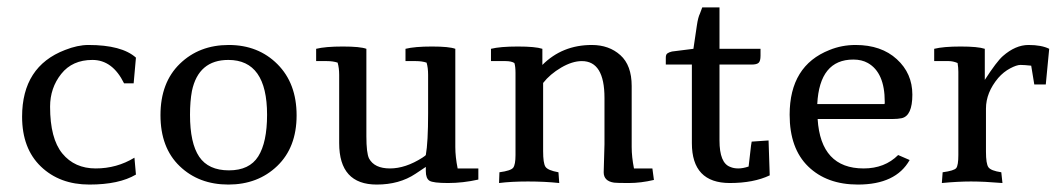

<svg xmlns="http://www.w3.org/2000/svg" viewBox="-20 -483 2822 511"><path d="M310.2 -261.2Q279.6 -323.5 226 -323.5Q172.4 -323.5 142.9 -286.2Q113.3 -249 113.3 -199Q113.3 -114.3 145.9 -74.5Q178.6 -34.7 234.7 -34.7Q290.8 -34.7 337.8 -63.3L341.8 -18.4Q296.9 8.2 217.9 8.2Q138.8 8.2 88.8 -39.8Q38.8 -87.8 38.8 -172.4Q38.8 -306.1 153.1 -350Q186.7 -363.3 215.3 -363.3Q304.1 -363.3 341.8 -329.6L335.7 -261.2Z M769.4 -176Q769.4 -90.8 717.9 -41.3Q666.3 8.2 587.8 8.2Q509.2 8.2 458.2 -40.8Q407.1 -89.8 407.1 -176.5Q407.1 -263.3 458.7 -313.3Q510.2 -363.3 588.8 -363.3Q667.3 -363.3 718.4 -312.2Q769.4 -261.2 769.4 -176ZM690.8 -177.6Q690.8 -323.5 587.8 -323.5Q508.2 -323.5 490.8 -240.8Q485.7 -213.3 485.7 -177.6Q485.7 -102 510.2 -65.8Q534.7 -29.6 589.3 -29.6Q643.9 -29.6 667.3 -66.8Q690.8 -104.1 690.8 -177.6Z M1059.2 -353.1Q1083.7 -359.2 1129.6 -359.2Q1175.5 -359.2 1191.8 -353.1V-91.8Q1191.8 -65.3 1198 -34.7H1253.1V-5.1Q1212.2 4.1 1172.4 4.1Q1132.7 4.1 1123 -2Q1113.3 -8.2 1113.3 -27.6V-38.8L1085.7 -20.4Q1042.9 8.2 982.7 8.2Q882.7 8.2 882.7 -102V-283.7Q882.7 -302 878.6 -316.3Q866.3 -320.4 850 -320.4H821.4V-353.1Q845.9 -359.2 892.3 -359.2Q938.8 -359.2 955.1 -353.1V-120.4Q955.1 -75.5 962.2 -61.2Q976.5 -34.7 1017.9 -34.7Q1059.2 -34.7 1104.1 -63.3Q1113.3 -69.4 1113.3 -70.4Q1119.4 -104.1 1119.4 -181.6V-283.7Q1119.4 -303.1 1115.3 -316.3Q1103.1 -320.4 1086.7 -320.4H1059.2Z M1588.8 -222.4Q1588.8 -320.4 1528.6 -320.4Q1503.1 -320.4 1473.5 -303.1Q1443.9 -285.7 1425.5 -262.2V-80.6Q1425.5 -49 1431.6 -39.3Q1437.8 -29.6 1466.3 -24.5L1468.4 4.1Q1429.6 0 1385.2 0Q1340.8 0 1308.2 4.1L1309.2 -24.5Q1339.8 -28.6 1345.9 -36.7Q1352 -44.9 1352 -70.4V-288.8Q1352 -306.1 1349 -315.3Q1340.8 -320.4 1325.5 -320.4H1286.7V-353.1Q1311.2 -359.2 1358.2 -359.2Q1405.1 -359.2 1423.5 -353.1V-310.2Q1476.5 -363.3 1555.1 -363.3Q1601 -363.3 1631.1 -336.2Q1661.2 -309.2 1661.2 -254.1V-91.8Q1661.2 -65.3 1667.3 -34.7H1716.3L1720.4 -4.1Q1685.7 4.1 1653.6 4.1Q1621.4 4.1 1614.3 3.1Q1586.7 -1 1586.7 -24.5L1588.8 -99Z M1922.4 4.1Q1821.4 4.1 1821.4 -102V-311.2H1752V-329.6Q1752 -337.8 1756.1 -340.8Q1760.2 -343.9 1768.4 -345.9L1825.5 -353.1L1834.7 -415.3Q1837.8 -436.7 1842.9 -446.9L1849 -463.3H1894.9V-353.1H2004.1V-334.7Q2004.1 -320.4 1999 -315.8Q1993.9 -311.2 1980.6 -311.2H1894.9V-109.2Q1894.9 -49 1923.5 -38.8Q1932.7 -34.7 1944.9 -34.7Q1957.1 -34.7 1972.4 -39.8Q1973.5 -51 1975 -62.2Q1976.5 -73.5 1977.6 -84.7Q1978.6 -95.9 1980.6 -106.1L2025.5 -109.2L2028.6 -16.3Q1985.7 4.1 1922.4 4.1Z M2333.7 -206.1Q2334.7 -207.1 2334.7 -208.2V-212.2Q2334.7 -289.8 2289.8 -315.3Q2273.5 -324.5 2251 -324.5Q2161.2 -324.5 2155.1 -206.1ZM2156.1 -166.3Q2164.3 -34.7 2278.6 -34.7Q2334.7 -34.7 2370.4 -70.4L2401 -57.1Q2364.3 8.2 2263.3 8.2Q2180.6 8.2 2131.1 -39.8Q2081.6 -87.8 2081.6 -177.6Q2081.6 -308.2 2187.8 -350Q2220.4 -363.3 2257.1 -363.3Q2325.5 -363.3 2366.8 -325.5Q2408.2 -287.8 2408.2 -231.1Q2408.2 -174.5 2379.6 -168.4Q2369.4 -166.3 2356.1 -166.3Z M2466.3 -353.1Q2490.8 -359.2 2536.7 -359.2Q2582.7 -359.2 2601 -353.1V-270.4Q2632.7 -319.4 2649 -333.7Q2682.7 -363.3 2717.3 -363.3Q2752 -363.3 2772.4 -353.1L2763.3 -258.2H2732.7L2724.5 -308.2Q2706.1 -310.2 2695.9 -310.2Q2685.7 -310.2 2668.4 -301Q2651 -291.8 2636.7 -275.5Q2604.1 -236.7 2604.1 -193.9V-79.6Q2604.1 -46.9 2610.7 -37.8Q2617.3 -28.6 2644.9 -24.5L2648 4.1Q2599 0 2564.3 0Q2529.6 0 2486.7 4.1L2488.8 -24.5Q2519.4 -28.6 2525 -35.7Q2530.6 -42.9 2530.6 -70.4V-291.8Q2530.6 -303.1 2528.6 -315.3Q2516.3 -320.4 2505.1 -320.4H2466.3Z"/></svg>

Font: Suravaram
Style: Regular
Weight: 400
Designer: Purushoth Kumar Guthula
Foundry: SiliconAndhra, USA.
Version: Version 1.0.4; ttfautohint (v1.2.42-39fb)